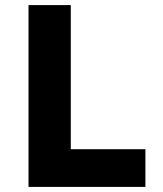

<svg xmlns="http://www.w3.org/2000/svg" viewBox="-20 -734 640 754"><path d="M92 0V-714H258V-148H551V0Z"/></svg>

Font: Noto Sans Mono Extra
Style: Regular
Weight: 800
Designer: Monotype Design Team
Foundry: Monotype Imaging Inc.
Version: Version 1.900